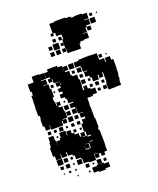

<svg xmlns="http://www.w3.org/2000/svg" viewBox="-141 -829 766 932"><g transform="rotate(-20 242.0 -363.5)"><path d="M238 -691H228V-679H214V-693H226V-741H253V-744H309V-740H335V-733H352V-735H390V-730H415V-702H392V-699H414V-673H392V-666H411V-646H391V-665H385V-642H363V-640H385V-612H358V-609H337V-600H331V-576H291V-577H262V-604H260V-587H242V-605H259V-648H265V-669H264V-673H238ZM424 -723H438V-709H424ZM458 -713V-719H464V-713ZM418 -699H444V-673H418ZM213 -664H229V-648H213ZM243 -648V-664H259V-648ZM206 -641H236V-611H206ZM182 -635H200V-617H182ZM244 -619V-633H258V-619ZM232 -607V-585H210V-607ZM181 -606H201V-586H181ZM295 -382H307V-375H330V-347H307V-340H277V-310H276V-292H277V-235H280V-187H276V-175H280V-146H281V-96H280V-67H265V-52H247V-67H236V-51H216V-71H232V-73H214V-43H178V-48H153V-73H148V-79H124V-100H115V-108H93V-128H89V-108H63V-128H60V-107H32V-128H23V-174H29V-198H33V-224H59V-198H63V-174H64V-193H84V-203H90V-227H122V-204H125V-222H147V-204H159V-194H179V-175H186V-191H206V-171H190V-169H213V-191H206V-231H216V-251H235V-260H215V-282H235V-284H209V-311H207V-290H185V-312H206V-320H185V-342H206V-347H182V-371H176V-381H156V-401H173V-412H157V-430H173V-441H156V-461H173V-463H148V-485H145V-472H127V-490H140V-497H122V-525H140V-537H192V-529H214V-504H215V-522H237V-500H219V-494H239V-470H245V-464H269V-438H273V-404H271V-382H277V-400H295ZM423 -494H449V-475H460V-427H459V-398H456V-371H453V-344H424V-343H388V-379H391V-431H386V-411H366V-428H361V-406H331V-428H323V-439H304V-463H322V-466H301V-493H298V-498H273V-524H298V-529H327V-530H365V-529H394V-500H395V-494H419V-475H423ZM27 -320H30V-338H23V-384H24V-413H25V-442H33V-462H27V-500H58V-529H94V-526H121V-496H94V-493H118V-469H94V-467H122V-442H127V-400H119V-378H123V-356H127V-370H145V-352H131V-344H149V-318H153V-284H129V-281H146V-261H126V-278H122V-255H60V-279H58V-259H34V-282H27ZM243 -524H269V-498H243ZM414 -503H398V-519H414ZM439 -514V-508H433V-514ZM275 -492H297V-470H275ZM263 -488V-474H249V-488ZM278 -443V-459H294V-443ZM129 -458H143V-444H129ZM176 -444H178V-458H176ZM296 -411H276V-431H296ZM310 -415V-427H322V-415ZM140 -425V-417H132V-425ZM355 -382H337V-400H355ZM323 -384H309V-398H323ZM369 -384V-398H383V-384ZM385 -352H367V-370H385ZM353 -354H339V-368H353ZM162 -357V-365H170V-357ZM177 -320H155V-342H177ZM176 -311V-291H156V-311ZM178 -259H154V-283H178ZM187 -280H205V-262H187ZM116 -251V-231H96V-251ZM54 -249V-233H38V-249ZM174 -249V-233H158V-249ZM188 -249H204V-233H188ZM69 -248H83V-234H69ZM141 -246V-236H131V-246ZM159 -218H173V-204H159ZM201 -216V-206H191V-216ZM80 -215V-207H72V-215ZM214 -163H232V-168H214ZM231 -136V-139H214V-136ZM211 -109V-133H190V-132H207V-110H185V-127H184V-106H208V-109ZM60 -77H32V-105H60ZM86 -81H66V-101H86ZM112 -85H100V-97H112ZM148 -49H124V-73H148ZM86 -51H66V-71H86ZM54 -53H38V-69H54ZM110 -57H102V-65H110ZM215 -20V-42H237V-20ZM175 -22H157V-40H175ZM249 -24V-38H263V-24ZM81 -26H71V-36H81ZM110 -27H102V-35H110ZM192 -27V-35H200V-27ZM49 -28H43V-34H49ZM208 -19H244V-13H268V11H244V17H208V12H183V-14H208ZM170 3H162V-5H170ZM109 2H103V-4H109Z"/></g></svg>

Font: Rubik-Storm
Style: Regular
Weight: 400
Designer: NaN (generative design), Hubert & Fischer (Rubik source font outlines)
Foundry: NaN, Hubert & Fischer
Version: Version 1.000